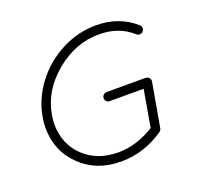

<svg xmlns="http://www.w3.org/2000/svg" viewBox="-121 -843 1042 983"><g transform="rotate(-20 400.0 -352.0)"><path d="M380 -2Q246 -2 160 -86Q73 -170 73 -297Q73 -326 79 -356Q96 -451 157 -530.5Q218 -610 307.5 -656Q397 -702 495 -702Q620 -702 707 -625Q715 -618 715.5 -608Q716 -598 709 -590Q702 -582 692 -581.5Q682 -581 674 -588Q602 -653 495 -653Q366 -654 257 -563.5Q148 -473 127 -348Q122 -318 122 -297Q123 -190 194.5 -121Q266 -52 380 -51Q483 -51 579 -112L614 -313H429Q419 -313 412 -320Q405 -327 405 -337Q405 -347 412 -354.5Q419 -362 429 -362H641H642Q646 -362 647 -361Q657 -360 663 -351.5Q669 -343 667 -333L625 -95Q625 -92 623 -88Q623 -87 622 -87V-86Q617 -79 614 -77Q505 -2 380 -2Z"/></g></svg>

Font: Quicksand
Style: Italic
Weight: 400
Italic angle: -12°
Designer: Andrew Paglinawan
Foundry: Andrew Paglinawan
Version: 1.002